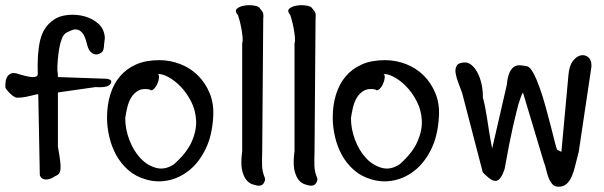

<svg xmlns="http://www.w3.org/2000/svg" viewBox="-31 -686 2298 731"><path d="M-10.7 -354.5Q-10.7 -358.4 -10.3 -369.4Q-9.8 -380.4 -5.1 -390.6Q-0.5 -400.9 10.7 -406Q22 -411.1 43.9 -402.8Q53.2 -399.9 65.2 -397Q77.1 -394 87.9 -392.8Q98.6 -391.6 105.7 -394.3Q112.8 -397 112.8 -404.8Q109.9 -480 121.6 -531.5Q133.3 -583 172.9 -610.4Q193.8 -625.5 226.8 -628.9Q259.8 -632.3 290.5 -624Q321.3 -615.7 343.8 -595.5Q366.2 -575.2 368.2 -541.5Q366.2 -526.4 365.5 -518.3Q364.7 -510.3 364.3 -505.1Q363.8 -500 362.5 -496.3Q361.3 -492.7 358.4 -488.8Q355 -485.4 347.4 -481.4Q339.8 -477.5 330.6 -479.2Q321.3 -481 312.7 -490Q304.2 -499 299.3 -521.5Q292 -549.8 282.5 -560.8Q272.9 -571.8 262.2 -573.5Q251.5 -575.2 241.2 -570.6Q231 -565.9 224.6 -563Q211.9 -557.6 204.8 -539.6Q197.8 -521.5 194.3 -500.2Q190.9 -479 189.2 -459.7Q187.5 -440.4 187.5 -434.1Q187.5 -427.2 187.5 -420.2Q187.5 -413.1 189 -406.7Q189 -399.9 189.5 -392.6L373.5 -386.2Q399.9 -383.3 390.1 -367.2Q380.4 -351.1 333 -354.5L189.5 -334V-127.4Q195.8 -92.8 198.2 -72.5Q200.7 -52.2 199.2 -40.8Q197.8 -29.3 192.4 -23.7Q187 -18.1 178.7 -15.1Q175.8 -12.7 167.7 -8.5Q159.7 -4.4 150.4 -2.9Q141.1 -1.5 133.1 -4.6Q125 -7.8 120.6 -19L114.7 -323.7Q114.7 -328.1 109.4 -326.9Q104 -325.7 93.8 -323.2Q83.5 -320.8 68.4 -317.4Q53.2 -314 33.7 -314Q28.8 -314 21.2 -318.8Q13.7 -323.7 6.6 -330.8Q-0.5 -337.9 -5.6 -344.5Q-10.7 -351.1 -10.7 -354.5Z M376.5 -238.3Q376.5 -285.2 388.7 -325.4Q400.9 -365.7 425.5 -395Q450.2 -424.3 487.3 -440.7Q524.4 -457 575.7 -457Q616.7 -457 655.3 -442.1Q693.8 -427.2 722.4 -398.9Q751 -370.6 767.3 -331.1Q783.7 -291.5 780.8 -242.2Q776.9 -170.4 752.2 -119.6Q727.5 -68.8 690.9 -38.8Q654.3 -8.8 610.6 0.5Q566.9 9.8 524.4 -2.9Q485.4 -13.7 457 -38.8Q428.7 -64 411.1 -96.2Q393.6 -128.4 385 -165.5Q376.5 -202.6 376.5 -238.3ZM445.8 -236.3Q445.8 -194.8 461.4 -153.6Q477.1 -112.3 503.2 -84.2Q529.3 -56.2 563.2 -46.9Q597.2 -37.6 631.8 -61Q680.2 -104 699 -146.7Q717.8 -189.5 715.6 -228.3Q713.4 -267.1 696.3 -300.3Q679.2 -333.5 656.2 -356.9Q633.3 -380.4 609.1 -393.1Q585 -405.8 569.8 -403.8Q575.7 -400.9 574.2 -388.7Q572.8 -376.5 566.9 -364.5Q561 -352.5 552.7 -345.7Q544.4 -338.9 537.6 -345.7Q511.2 -350.1 495.1 -340.8Q479 -331.5 469 -315.4Q459 -299.3 453.9 -278.1Q448.7 -256.8 445.8 -236.3Z M967.3 -107.4Q966.3 -80.1 966.8 -56.4Q967.3 -32.7 976.6 -10.7Q981 -1.5 973.4 11Q965.8 23.4 948.2 20.5Q939.5 19 928.2 14.9Q917 10.7 907.7 0Q898.4 -10.7 892.3 -31.5Q886.2 -52.2 888.7 -87.9Q890.1 -106.4 890.6 -106.9Q891.1 -107.4 891.1 -106.7Q891.1 -106 891.1 -113.5Q891.1 -121.1 891.1 -154.8V-522Q894 -527.8 892.6 -544.2Q891.1 -560.5 887.7 -578.9Q884.3 -597.2 880.1 -611.8Q876 -626.5 875 -628.4Q861.8 -644 870.8 -652.6Q879.9 -661.1 897.2 -664.3Q914.6 -667.5 932.6 -665.3Q950.7 -663.1 956.1 -657.2Q961.9 -649.4 964.8 -646Q967.8 -642.6 969.5 -638.9Q971.2 -635.3 971.7 -629.9Q972.2 -624.5 971.2 -613.8Z M1166.5 -107.4Q1165.5 -80.1 1166 -56.4Q1166.5 -32.7 1175.8 -10.7Q1180.2 -1.5 1172.6 11Q1165 23.4 1147.5 20.5Q1138.7 19 1127.4 14.9Q1116.2 10.7 1106.9 0Q1097.7 -10.7 1091.6 -31.5Q1085.4 -52.2 1087.9 -87.9Q1089.4 -106.4 1089.8 -106.9Q1090.3 -107.4 1090.3 -106.7Q1090.3 -106 1090.3 -113.5Q1090.3 -121.1 1090.3 -154.8V-522Q1093.3 -527.8 1091.8 -544.2Q1090.3 -560.5 1086.9 -578.9Q1083.5 -597.2 1079.3 -611.8Q1075.2 -626.5 1074.2 -628.4Q1061 -644 1070.1 -652.6Q1079.1 -661.1 1096.4 -664.3Q1113.8 -667.5 1131.8 -665.3Q1149.9 -663.1 1155.3 -657.2Q1161.1 -649.4 1164.1 -646Q1167 -642.6 1168.7 -638.9Q1170.4 -635.3 1170.9 -629.9Q1171.4 -624.5 1170.4 -613.8Z M1235.8 -238.3Q1235.8 -285.2 1248 -325.4Q1260.3 -365.7 1284.9 -395Q1309.6 -424.3 1346.7 -440.7Q1383.8 -457 1435.1 -457Q1476.1 -457 1514.6 -442.1Q1553.2 -427.2 1581.8 -398.9Q1610.4 -370.6 1626.7 -331.1Q1643.1 -291.5 1640.1 -242.2Q1636.2 -170.4 1611.6 -119.6Q1586.9 -68.8 1550.3 -38.8Q1513.7 -8.8 1470 0.5Q1426.3 9.8 1383.8 -2.9Q1344.7 -13.7 1316.4 -38.8Q1288.1 -64 1270.5 -96.2Q1252.9 -128.4 1244.4 -165.5Q1235.8 -202.6 1235.8 -238.3ZM1305.2 -236.3Q1305.2 -194.8 1320.8 -153.6Q1336.4 -112.3 1362.5 -84.2Q1388.7 -56.2 1422.6 -46.9Q1456.5 -37.6 1491.2 -61Q1539.6 -104 1558.3 -146.7Q1577.1 -189.5 1575 -228.3Q1572.8 -267.1 1555.7 -300.3Q1538.6 -333.5 1515.6 -356.9Q1492.7 -380.4 1468.5 -393.1Q1444.3 -405.8 1429.2 -403.8Q1435.1 -400.9 1433.6 -388.7Q1432.1 -376.5 1426.3 -364.5Q1420.4 -352.5 1412.1 -345.7Q1403.8 -338.9 1397 -345.7Q1370.6 -350.1 1354.5 -340.8Q1338.4 -331.5 1328.4 -315.4Q1318.4 -299.3 1313.2 -278.1Q1308.1 -256.8 1305.2 -236.3Z M1728.5 -332Q1723.6 -346.7 1715.3 -367.4Q1707 -388.2 1703.9 -406Q1700.7 -423.8 1708 -436Q1715.3 -448.2 1740.7 -448.2Q1752 -448.2 1764.2 -438.5Q1776.4 -428.7 1786.1 -410.9Q1795.9 -393.1 1801.8 -368.7Q1807.6 -344.2 1807.6 -314Q1813 -294.4 1816.4 -275.9Q1819.8 -257.3 1823.5 -234.9Q1827.1 -212.4 1831.3 -185.1Q1835.4 -157.7 1842.8 -120.6L1898.4 -362.3Q1901.4 -393.1 1908.7 -409.2Q1916 -425.3 1926.3 -431.9Q1936.5 -438.5 1949.2 -437.5Q1961.9 -436.5 1976.1 -433.6Q1987.3 -430.7 1999.5 -408.2Q2011.7 -385.7 2023.4 -352.8Q2035.2 -319.8 2045.9 -281.2Q2056.6 -242.7 2065.4 -208Q2074.2 -173.3 2080.6 -148.2Q2086.9 -123 2089.8 -116.2L2106.4 -107.9L2133.3 -400.9Q2136.2 -436 2150.4 -454.1Q2164.6 -472.2 2180.7 -475.3Q2196.8 -478.5 2209.5 -467.3Q2222.2 -456.1 2220.7 -431.6L2172.4 -107.9Q2165.5 -83 2159.9 -58.8Q2154.3 -34.7 2146.7 -16.4Q2139.2 2 2127 13.4Q2114.7 24.9 2095.2 24.9Q2080.1 24.9 2071.3 14.4Q2062.5 3.9 2056.9 -11.2Q2051.3 -26.4 2047.9 -42Q2044.4 -57.6 2039.6 -68.8L1960 -334Q1952.6 -321.8 1942.4 -287.6Q1934.6 -258.8 1921.4 -201.4Q1908.2 -144 1890.6 -44.4Q1882.3 -18.1 1873 -7.1Q1863.8 3.9 1853.3 2.7Q1842.8 1.5 1830.8 -8.1Q1818.8 -17.6 1807.1 -29.8Z"/></svg>

Font: AKL 022
Style: Regular
Weight: 400
Designer: AKL
Foundry: AKL
Version: Version 2.053;August 19, 2024;FontCreator 13.0.0.2675 64-bit